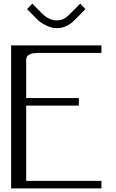

<svg xmlns="http://www.w3.org/2000/svg" viewBox="-20 -1043 644 1063"><path d="M453.1 -992.7 395.5 -934.1Q370.1 -908.7 345.9 -897.9Q321.8 -887.2 291.5 -887.2Q265.6 -887.2 234.9 -902.3Q204.1 -917.5 186.5 -935.1L129.9 -992.7L159.2 -1022.9L203.1 -978Q216.3 -964.4 226.8 -955.6Q237.3 -946.8 255.1 -938.5Q272.9 -930.2 291.5 -930.2Q318.8 -930.2 335.4 -939.9Q352.1 -949.7 379.9 -978L423.8 -1022.9ZM541.5 -791.5V-750H208.5Q194.3 -750 187.3 -749.8Q180.2 -749.5 168.5 -748.5Q156.7 -747.6 150.6 -744.9Q144.5 -742.2 137.7 -737.8Q130.9 -733.4 127.9 -726.1Q125 -718.8 125 -708.5V-500H416.5V-458.5H125V-41.5H541.5V0H41.5V-791.5Z"/></svg>

Font: Gputeks
Style: Regular
Weight: 500
Version: Version 0.9